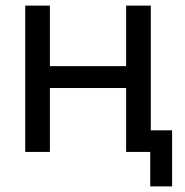

<svg xmlns="http://www.w3.org/2000/svg" viewBox="-20 -542 661 685"><path d="M70 0V-522H158V-306H430V-522H518V-77H594V123H516V0H430V-228H158V0Z"/></svg>

Font: YasnoRaleway Medium
Style: Regular
Weight: 500
Designer: Matt McInerney, Pablo Impallari, Rodrigo Fuenzalida
Foundry: Matt McInerney, Pablo Impallari, Rodrigo Fuenzalida
Version: Version 4.026